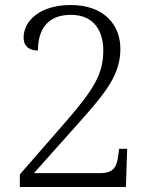

<svg xmlns="http://www.w3.org/2000/svg" viewBox="-20 -744 599 764"><path d="M59 0H481L486 -152H454L451 -128C445 -81 434 -55 377 -55H115L297 -259C403 -378 459 -448 459 -550C459 -647 392 -724 262 -724C136 -724 74 -659 74 -595C74 -557 99 -543 131 -543C131 -624 167 -685 262 -685C356 -685 391 -618 391 -543C391 -448 351 -386 242 -260L59 -50Z"/></svg>

Font: Noto Serif Bengali Light
Style: Regular
Weight: 300
Designer: Juan Bruce, Universal Thirst, Indian Type Foundry and the Monotype Design Team.
Foundry: Monotype Imaging Inc.
Version: Version 2.003